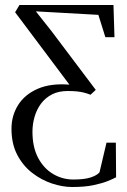

<svg xmlns="http://www.w3.org/2000/svg" viewBox="-20 -532 510 769"><path d="M268.5 217Q230.5 217 188.2 203Q146 189 109 160.5Q72 132 49 88Q26 44 26 -16.5Q26 -69 52.5 -111.2Q79 -153.5 130.8 -176.2Q182.5 -199 258 -193L40.5 -483L58 -512H434.5L438.5 -383H402L374 -472.5L123.5 -486.5L186.5 -407L363.5 -172L342.5 -152.5Q330 -157.5 316.5 -161Q303 -164.5 287 -166Q271 -167.5 251 -167.5Q214.5 -167.5 188 -153.8Q161.5 -140 144.2 -116.8Q127 -93.5 118.5 -64.2Q110 -35 110 -4.5Q110 57 132.5 99.8Q155 142.5 192.5 164.8Q230 187 273.5 187Q316.5 187 341.5 179.2Q366.5 171.5 378.5 158.5L406.5 39.5H444L445 178Q434 184 412 193Q390 202 355 209.5Q320 217 268.5 217Z"/></svg>

Font: Merriweather 120pt Light
Style: Regular
Weight: 300
Version: Version 2.100